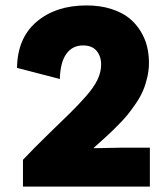

<svg xmlns="http://www.w3.org/2000/svg" viewBox="-20 -690 616 710"><path d="M64.9 -99.1Q104.5 -141.1 156.2 -191.4Q208 -241.7 238.3 -271.2Q268.6 -300.8 298.1 -334.2Q327.6 -367.7 340.8 -395.8Q354 -423.8 354 -451.2Q354 -481.9 337.2 -502Q320.3 -522 287.1 -522Q248 -522 225.6 -491.2Q203.1 -460.4 201.2 -397.9L43 -439Q44.4 -549.3 115.5 -609.6Q186.5 -669.9 299.8 -669.9Q350.6 -669.9 391.1 -657Q431.6 -644 457.3 -623.3Q482.9 -602.5 500 -574.5Q517.1 -546.4 523.9 -517.6Q530.8 -488.8 530.8 -458Q530.8 -430.7 524.7 -404.3Q518.6 -377.9 509.3 -355.7Q500 -333.5 483.4 -308.8Q466.8 -284.2 451.9 -265.9Q437 -247.6 412.8 -223.4Q388.7 -199.2 370.8 -183.1Q353 -167 325.2 -142.1H335Q418.9 -144 434.1 -144H534.2V0H64.9Z"/></svg>

Font: Human Sans Black
Style: Regular
Weight: 800
Designer: Tim Radville
Foundry: Continuum
Version: Version 1.000;FEAKit 1.0